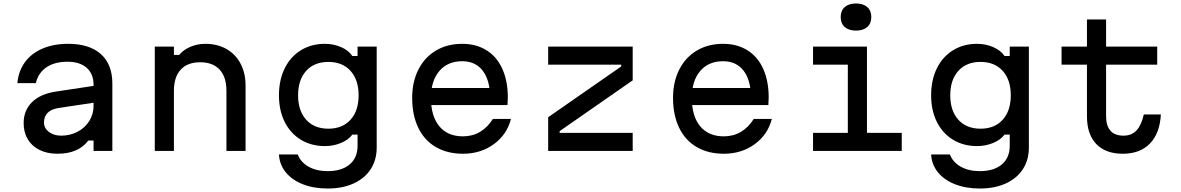

<svg xmlns="http://www.w3.org/2000/svg" viewBox="-20 -868 6790 1104"><path d="M530 -279 316 -247Q274 -240 253.5 -219Q233 -198 233 -163Q233 -131 261 -109.5Q289 -88 332 -88Q383 -88 426 -110.5Q469 -133 493.5 -172.5Q518 -212 518 -259V-380Q518 -443 478.5 -478Q439 -513 368 -513Q294 -513 247 -481Q200 -449 186 -390H80Q86 -459 123 -510Q160 -561 224 -588.5Q288 -616 372 -616Q494 -616 560 -557Q626 -498 626 -388V0H518V-60H488Q459 -22 415 -3Q371 16 310 16Q251 16 207 -6Q163 -28 139.5 -67.5Q116 -107 116 -160Q116 -234 165 -281.5Q214 -329 305 -342L530 -376Z M870 -600H980V-552H1010Q1035 -582 1075 -599Q1115 -616 1161 -616Q1230 -616 1282.5 -586Q1335 -556 1363.5 -501.5Q1392 -447 1392 -376V0H1282V-346Q1282 -425 1243 -467.5Q1204 -510 1131 -510Q1058 -510 1019 -467.5Q980 -425 980 -346V0H870Z M1864 216Q1784 216 1721.5 191.5Q1659 167 1623 122.5Q1587 78 1584 20H1692Q1709 65 1754.5 90.5Q1800 116 1864 116Q1945 116 1990.5 77.5Q2036 39 2036 -30V-94H2006Q1984 -64 1940.5 -46Q1897 -28 1848 -28Q1770 -28 1710 -64.5Q1650 -101 1617 -167Q1584 -233 1584 -320Q1584 -408 1617 -475Q1650 -542 1710 -579Q1770 -616 1848 -616Q1898 -616 1941.5 -597Q1985 -578 2006 -546H2036V-600H2146V-20Q2146 51 2112 104Q2078 157 2014 186.5Q1950 216 1864 216ZM1868 -128Q1949 -128 1995.5 -179.5Q2042 -231 2042 -320Q2042 -409 1995.5 -460.5Q1949 -512 1868 -512Q1787 -512 1740.5 -460.5Q1694 -409 1694 -320Q1694 -231 1740.5 -179.5Q1787 -128 1868 -128Z M2835 -362 2798 -305Q2798 -406 2756 -461Q2714 -516 2638 -516Q2554 -516 2506 -459.5Q2458 -403 2458 -305Q2458 -200 2506 -142Q2554 -84 2642 -84Q2697 -84 2740.5 -110Q2784 -136 2814 -184H2918Q2895 -94 2819.5 -39Q2744 16 2642 16Q2552 16 2486 -22.5Q2420 -61 2385 -133.5Q2350 -206 2350 -305Q2350 -398 2386 -468.5Q2422 -539 2487 -577.5Q2552 -616 2638 -616Q2718 -616 2777.5 -579Q2837 -542 2868.5 -472Q2900 -402 2900 -307Q2900 -292 2898 -264H2435V-362Z M3618 -600V-406L3198 -114V-104H3618V0H3132V-194L3552 -486V-496H3132V-600Z M4335 -362 4298 -305Q4298 -406 4256 -461Q4214 -516 4138 -516Q4054 -516 4006 -459.5Q3958 -403 3958 -305Q3958 -200 4006 -142Q4054 -84 4142 -84Q4197 -84 4240.5 -110Q4284 -136 4314 -184H4418Q4395 -94 4319.5 -39Q4244 16 4142 16Q4052 16 3986 -22.5Q3920 -61 3885 -133.5Q3850 -206 3850 -305Q3850 -398 3886 -468.5Q3922 -539 3987 -577.5Q4052 -616 4138 -616Q4218 -616 4277.5 -579Q4337 -542 4368.5 -472Q4400 -402 4400 -307Q4400 -292 4398 -264H3935V-362Z M4965 -600V-104H5165V0H4655V-104H4855V-496H4655V-600ZM4814 -770Q4814 -807 4837.5 -827.5Q4861 -848 4902 -848Q4943 -848 4966.5 -827.5Q4990 -807 4990 -770Q4990 -733 4966.5 -712.5Q4943 -692 4902 -692Q4861 -692 4837.5 -712.5Q4814 -733 4814 -770Z M5614 216Q5534 216 5471.5 191.5Q5409 167 5373 122.5Q5337 78 5334 20H5442Q5459 65 5504.5 90.5Q5550 116 5614 116Q5695 116 5740.5 77.5Q5786 39 5786 -30V-94H5756Q5734 -64 5690.5 -46Q5647 -28 5598 -28Q5520 -28 5460 -64.5Q5400 -101 5367 -167Q5334 -233 5334 -320Q5334 -408 5367 -475Q5400 -542 5460 -579Q5520 -616 5598 -616Q5648 -616 5691.5 -597Q5735 -578 5756 -546H5786V-600H5896V-20Q5896 51 5862 104Q5828 157 5764 186.5Q5700 216 5614 216ZM5618 -128Q5699 -128 5745.5 -179.5Q5792 -231 5792 -320Q5792 -409 5745.5 -460.5Q5699 -512 5618 -512Q5537 -512 5490.5 -460.5Q5444 -409 5444 -320Q5444 -231 5490.5 -179.5Q5537 -128 5618 -128Z M6340 -600H6634V-496H6340V-200Q6340 -145 6365 -116.5Q6390 -88 6440 -88Q6487 -88 6515 -118Q6543 -148 6557 -210H6655Q6649 -101 6592 -42.5Q6535 16 6436 16Q6337 16 6283.5 -40Q6230 -96 6230 -200V-496H6084V-600H6230V-756H6340Z"/></svg>

Font: Martian Mono sWd Rg
Style: Regular
Weight: 400
Width: 6
Monospace: yes
Designer: Roman Shamin
Foundry: Evil Martians
Version: Version 1.000